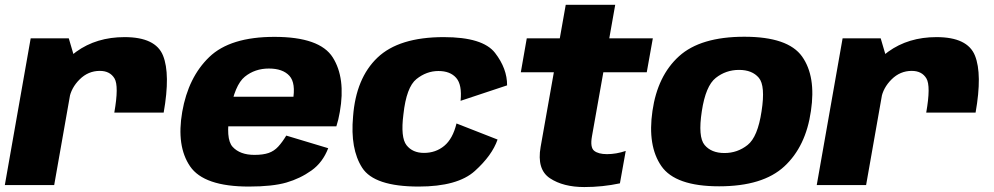

<svg xmlns="http://www.w3.org/2000/svg" viewBox="-32 -748 4018 776"><path d="M430 -293H629.5Q657 -448.5 627 -523.2Q597 -598 471.5 -598Q358 -598 276.2 -539Q194.5 -480 178.5 -392.5L248 -349.5Q255.5 -393 290 -427.2Q324.5 -461.5 371.5 -461.5Q412.5 -461.5 430.8 -431Q449 -400.5 430 -293ZM-12.5 0H187L274.5 -496L246 -593H92Z M974 6 996.5 -122Q938 -122 908.2 -154.5Q878.5 -187 897.5 -296Q916.5 -405 957.5 -438Q998.5 -471 1054.5 -471Q1111 -471 1137.8 -441.5Q1164.5 -412 1151.5 -340.5L1161 -357H891L870 -237.5H1327.5Q1336 -263.5 1341.5 -296Q1365.5 -432.5 1313 -515.8Q1260.5 -599 1077 -599Q898.5 -599 813.8 -517.5Q729 -436 704.5 -296Q680.5 -157.5 736.2 -75.8Q792 6 974 6ZM996.5 -122 974 6Q1069.5 6 1125.5 -10.2Q1181.5 -26.5 1227 -59Q1272.5 -91.5 1294.5 -149L1125 -200Q1109 -173.5 1092.5 -155.5Q1076 -137.5 1053.8 -129.8Q1031.5 -122 996.5 -122Z M1660 6Q1817.5 6 1887.2 -57Q1957 -120 1979 -184L1813 -249Q1798 -187 1763.5 -158.5Q1729 -130 1681.5 -130Q1635.5 -130 1611 -161.2Q1586.5 -192.5 1598.5 -286Q1610.5 -396 1651.2 -428.5Q1692 -461 1740 -461Q1787.5 -461 1811.8 -433.2Q1836 -405.5 1829.5 -340.5L2017.5 -403Q2018 -470.5 1968.8 -534.2Q1919.5 -598 1761.5 -598Q1580.5 -598 1493.5 -515Q1406.5 -432 1395 -277Q1383 -146 1431.8 -70Q1480.5 6 1660 6Z M2329.5 8Q2403.5 8 2473.5 -7L2497 -138Q2458.5 -125 2421.5 -125Q2386.5 -125 2369.5 -138.5Q2352.5 -152 2360.5 -197L2406.5 -456H2582L2606.5 -593H2430.5L2454.5 -728.5H2254.5L2230.5 -593H2097L2073 -456H2206.5L2153 -154Q2137 -63 2190.8 -27.5Q2244.5 8 2329.5 8Z M2874.5 5Q3051 5 3138 -75.5Q3225 -156 3245.5 -299.5Q3266.5 -439.5 3209.8 -519.5Q3153 -599.5 2976.5 -599.5Q2799.5 -599.5 2712.5 -520.8Q2625.5 -442 2605 -299.5Q2584.5 -158.5 2641 -76.8Q2697.5 5 2874.5 5ZM2896 -129.5Q2843 -129.5 2815.8 -162Q2788.5 -194.5 2804.5 -298.5Q2820 -401 2861 -433.2Q2902 -465.5 2955 -465.5Q3008 -465.5 3035 -433.5Q3062 -401.5 3046 -298.5Q3030.5 -194.5 2989.5 -162Q2948.5 -129.5 2896 -129.5Z M3711.5 -293H3911Q3938.5 -448.5 3908.5 -523.2Q3878.5 -598 3753 -598Q3639.5 -598 3557.8 -539Q3476 -480 3460 -392.5L3529.5 -349.5Q3537 -393 3571.5 -427.2Q3606 -461.5 3653 -461.5Q3694 -461.5 3712.2 -431Q3730.5 -400.5 3711.5 -293ZM3269 0H3468.5L3556 -496L3527.5 -593H3373.5Z"/></svg>

Font: Anybody UltraCondensed Thin ExtraBold
Style: Italic
Weight: 800
Italic angle: -10°
Version: Version 1.111